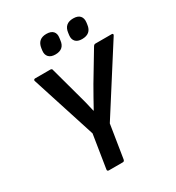

<svg xmlns="http://www.w3.org/2000/svg" viewBox="-198 -960 989 1079"><g transform="rotate(-30 297.0 -420.0)"><path d="M190 0Q178 0 180 -12L214 -226L80 -643Q78 -648 81 -651.5Q84 -655 89 -655H188Q199 -655 200 -644L249 -464Q258 -432 266.5 -399.5Q275 -367 282 -334H284Q302 -367 320 -399Q338 -431 357 -464L465 -644Q471 -655 480 -655H586Q592 -655 593.5 -651.5Q595 -648 592 -643L326 -226L292 -12Q290 0 280 0ZM429 -714Q400 -714 386.5 -729Q373 -744 376 -769L378 -784Q385 -840 442 -840Q472 -840 485.5 -825Q499 -810 496 -784L494 -769Q487 -714 429 -714ZM256 -714Q227 -714 213 -729Q199 -744 202 -769L204 -784Q212 -840 268 -840Q298 -840 311.5 -825Q325 -810 321 -784L319 -769Q313 -714 256 -714Z"/></g></svg>

Font: Sofia Sans Semi Condensed
Style: Bold Italic
Weight: 700
Italic angle: -9°
Version: Version 4.100